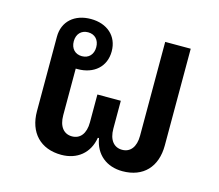

<svg xmlns="http://www.w3.org/2000/svg" viewBox="-86 -670 904 792"><g transform="rotate(15 366.0 -274.5)"><path d="M236 12C303 12 353 -27 364 -95H369C380 -27 430 12 497 12C586 12 639 -44 639 -136V-549H530V-148C530 -100 508 -73 473 -73C438 -73 416 -100 416 -148V-267H316V-148C316 -100 294 -73 259 -73C224 -73 202 -100 202 -148V-347H210C279 -347 327 -388 327 -454C327 -520 279 -561 210 -561C141 -561 93 -520 93 -454V-136C93 -45 147 12 236 12ZM213 -403C184 -403 165 -423 165 -454C165 -485 184 -505 213 -505C242 -505 261 -485 261 -454C261 -423 242 -403 213 -403Z"/></g></svg>

Font: IBM Plex Thai Looped Medium
Style: Regular
Weight: 500
Designer: Mike Abbink, Paul van der Laan, Pieter van Rosmalen, Ben Mitchell, Mark Frömberg
Foundry: Bold Monday
Version: Version 1.0